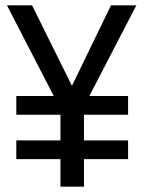

<svg xmlns="http://www.w3.org/2000/svg" viewBox="-20 -714 540 718"><path d="M459 -355V-285H294V-189H459V-119H294V-16H206V-119H41V-189H206V-285H41V-355H181L6 -694H100L249 -393L395 -694H490L314 -355Z"/></svg>

Font: D2Coding ligature
Style: Regular
Weight: 400
Monospace: yes
Designer: Yong-Rak Park; Jeong-Hwan Yoon; Sang-Min Lee;
Foundry: NHN Corporation
Version: Version 1.3.2; Build 20180524